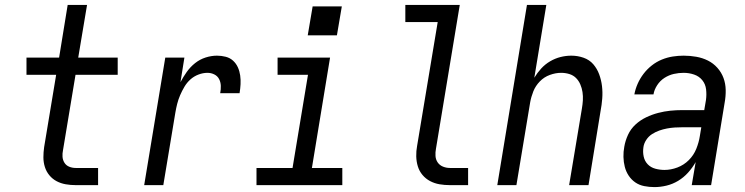

<svg xmlns="http://www.w3.org/2000/svg" viewBox="-20 -755 3040 783"><path d="M289 0Q268 0 248 -3.5Q228 -7 211 -16Q194 -25 181.5 -40Q169 -55 163 -74Q157 -93 157 -113.5Q157 -134 160 -155L209 -450H88V-520H221L256 -735H335L299 -520H460V-450H288L237 -143Q234 -129 235 -115.5Q236 -102 243 -91Q250 -80 262.5 -75Q275 -70 289 -70H380V0Z M568 0 654 -520H732L716 -420Q727 -441 741.5 -461.5Q756 -482 775.5 -497.5Q795 -513 818.5 -520.5Q842 -528 865 -528Q883 -528 900.5 -523.5Q918 -519 930.5 -507.5Q943 -496 950 -480.5Q957 -465 959.5 -447.5Q962 -430 961 -411.5Q960 -393 957 -375H878Q881 -390 880.5 -405Q880 -420 873.5 -432.5Q867 -445 854 -451.5Q841 -458 826 -458Q808 -458 789.5 -451Q771 -444 756.5 -431Q742 -418 732 -401Q722 -384 714.5 -366.5Q707 -349 702.5 -331Q698 -313 695 -295L646 0Z M1026 0V-70H1173L1236 -450H1112V-520H1326L1252 -70H1376V0ZM1235 -611 1255 -729H1374L1354 -611Z M1815 0Q1793 0 1772.5 -3.5Q1752 -7 1734 -16.5Q1716 -26 1703 -41.5Q1690 -57 1684 -76.5Q1678 -96 1677.5 -117.5Q1677 -139 1681 -160L1765 -665H1633V-735H1855L1758 -149Q1755 -134 1756 -119Q1757 -104 1765 -92.5Q1773 -81 1786.5 -75.5Q1800 -70 1815 -70H1889V0Z M2008 0 2129 -735H2208L2159 -438Q2171 -458 2187 -475.5Q2203 -493 2223.5 -505Q2244 -517 2266 -522.5Q2288 -528 2310 -528Q2336 -528 2360 -519.5Q2384 -511 2399.5 -493Q2415 -475 2423.5 -452Q2432 -429 2435 -404Q2438 -379 2436 -353Q2434 -327 2429 -301L2380 0H2301L2353 -312Q2356 -329 2357 -346Q2358 -363 2355.5 -379.5Q2353 -396 2346.5 -411Q2340 -426 2329 -437Q2318 -448 2302 -453Q2286 -458 2268 -458Q2246 -458 2222.5 -449.5Q2199 -441 2181.5 -423Q2164 -405 2155 -382.5Q2146 -360 2142 -337L2086 0Z M2649 8Q2628 8 2607.5 4Q2587 0 2571 -11Q2555 -22 2544 -38.5Q2533 -55 2528 -74.5Q2523 -94 2522.5 -115Q2522 -136 2526 -157Q2530 -181 2541 -205Q2552 -229 2571.5 -247Q2591 -265 2615 -276.5Q2639 -288 2664 -294.5Q2689 -301 2713.5 -303.5Q2738 -306 2763 -306H2852L2859 -347Q2862 -369 2859.5 -390.5Q2857 -412 2844 -428Q2831 -444 2810.5 -451Q2790 -458 2768 -458Q2748 -458 2728 -453.5Q2708 -449 2690 -437.5Q2672 -426 2660 -407.5Q2648 -389 2645 -370H2567Q2571 -392 2580.5 -413.5Q2590 -435 2604.5 -454Q2619 -473 2638 -488Q2657 -503 2679 -512Q2701 -521 2723.5 -524.5Q2746 -528 2768 -528Q2794 -528 2819.5 -523.5Q2845 -519 2867 -508Q2889 -497 2905.5 -478.5Q2922 -460 2930.5 -437Q2939 -414 2939.5 -388Q2940 -362 2935 -335L2880 0H2801L2817 -94Q2804 -71 2786 -51Q2768 -31 2745.5 -17.5Q2723 -4 2698 2Q2673 8 2649 8ZM2690 -62Q2716 -62 2742.5 -72Q2769 -82 2789 -102Q2809 -122 2819.5 -148Q2830 -174 2834 -200L2840 -236H2763Q2747 -236 2731.5 -235Q2716 -234 2700 -231Q2684 -228 2668.5 -222.5Q2653 -217 2639 -208Q2625 -199 2615.5 -184.5Q2606 -170 2604 -155Q2601 -135 2605 -116.5Q2609 -98 2621.5 -85Q2634 -72 2652.5 -67Q2671 -62 2690 -62Z"/></svg>

Font: Iosevka SS04 Oblique
Style: Regular
Weight: 400
Italic angle: -9°
Monospace: yes
Designer: Belleve Invis
Foundry: Belleve Invis
Version: Version 19.0.0; ttfautohint (v1.8.4)